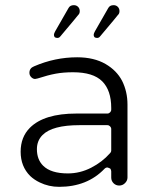

<svg xmlns="http://www.w3.org/2000/svg" viewBox="-20 -728 602 744"><path d="M243 -56Q290 -56 333 -78Q376 -100 406 -134Q411 -139 411 -145V-228Q411 -234 406.5 -238.5Q402 -243 396 -243Q396 -243 288 -243Q183 -243 145 -205Q123 -183 123 -150Q123 -110 147 -86Q177 -56 243 -56ZM411 -64Q411 -70 407 -75Q406 -75 402 -77Q398 -79 396 -79Q390 -79 385 -74Q318 -4 209 -4Q169 -4 134 -21Q113 -31 97 -46Q60 -83 60 -140Q60 -197 96 -233Q151 -288 276 -288H396Q402 -288 406.5 -292.5Q411 -297 411 -303V-310Q411 -378 376 -413Q341 -448 263 -448Q226 -448 196 -442.5Q166 -437 126 -424L116 -422Q108 -422 101 -429Q94 -436 94 -446Q94 -464 112 -471Q193 -506 279 -506Q344 -506 389 -480Q432 -455 453 -415Q474 -373 474 -323V-40Q474 -28 464.5 -18.5Q455 -9 442 -9Q429 -9 420 -18Q411 -27 411 -40ZM437 -670Q437 -669 367 -586Q363 -581 356 -581Q350 -581 346 -584Q343 -588 343 -593Q343 -598 348 -607L399 -696Q405 -708 420 -708Q430 -708 436.5 -701.5Q443 -695 443 -685Q443 -675 437 -670ZM283 -670Q283 -669 213 -586Q209 -581 202 -581Q196 -581 192 -584Q189 -588 189 -593Q189 -598 194 -607L245 -696Q251 -708 266 -708Q276 -708 282.5 -701.5Q289 -695 289 -685Q289 -675 283 -670Z"/></svg>

Font: Kurewa Gothic CJK TC Regular
Style: Regular
Weight: 400
Designer: Max Yao
Foundry: Max-Everyday
Version: Version 1.071; ttfautohint (v1.8.3)